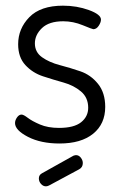

<svg xmlns="http://www.w3.org/2000/svg" viewBox="-20 -499 425 677"><path d="M259 98 153 155Q147 158 142 158Q132 158 124.5 149.5Q117 141 117 130Q117 118 128 112L239 50Q245 48 248 48Q258 48 265 57Q272 66 272 76Q272 91 259 98ZM188 -48Q241 -48 266 -68Q291 -88 291 -119Q291 -155 265.5 -176.5Q240 -198 204 -208Q168 -218 131.5 -230Q95 -242 69.5 -269.5Q44 -297 44 -343Q44 -398 83.5 -438.5Q123 -479 202 -479Q251 -479 293.5 -463.5Q336 -448 336 -430Q336 -420 328 -408Q320 -396 309 -396Q306 -396 272 -410Q238 -424 203 -424Q153 -424 128 -400Q103 -376 103 -346Q103 -315 128.5 -297Q154 -279 190.5 -269.5Q227 -260 263.5 -247.5Q300 -235 325.5 -203.5Q351 -172 351 -122Q351 -62 308.5 -27.5Q266 7 190 7Q124 7 78.5 -16.5Q33 -40 33 -65Q33 -75 40 -85Q47 -95 56 -95Q63 -95 78 -83.5Q93 -72 121 -60Q149 -48 188 -48Z"/></svg>

Font: Dosis
Style: Regular
Weight: 400
Designer: Edgar Tolentino, Pablo Impallari, Igino Marini
Foundry: Edgar Tolentino, Pablo Impallari, Igino Marini
Version: Version 1.007